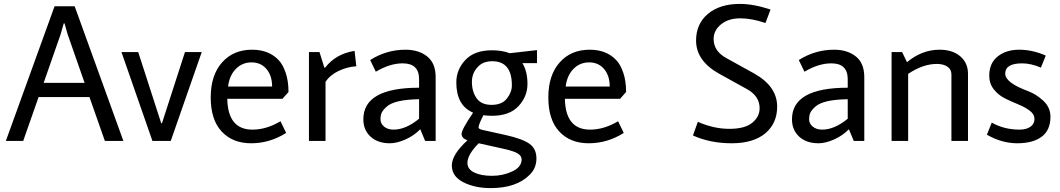

<svg xmlns="http://www.w3.org/2000/svg" viewBox="-20 -723 5438 985"><path d="M518 0 439 -225H178L99 0H10L260 -691H363L613 0ZM414 -298 327 -547 311 -603H307L291 -547L204 -298Z M856 0H762L603 -456H689L807 -91H811L929 -456H1015Z M1275 -58Q1347 -58 1419 -101L1448 -41Q1364 12 1268.5 12Q1173 12 1117 -48.5Q1061 -109 1061 -223Q1061 -337 1119 -402.5Q1177 -468 1273 -468Q1360 -468 1410 -414Q1431 -392 1445.5 -350Q1460 -308 1460 -251L1429 -216H1146Q1149 -58 1275 -58ZM1150 -279H1376Q1376 -335 1347 -369Q1318 -403 1270.5 -403Q1223 -403 1190 -369.5Q1157 -336 1150 -279Z M1565 -456H1619L1644 -376H1648Q1703 -447 1799 -462L1808 -383Q1761 -380 1717 -359Q1673 -338 1650 -303V0H1565Z M2130 -273V-317Q2130 -398 2046 -398Q1980 -398 1908 -355L1879 -415Q1963 -468 2060 -468Q2128 -468 2171.5 -433.5Q2215 -399 2215 -327V0H2161L2136 -60Q2104 -27 2060 -7.5Q2016 12 1980 12Q1918 12 1881 -22Q1844 -56 1844 -111Q1844 -273 2130 -273ZM1999 -58Q2062 -58 2130 -114V-214Q2004 -212 1964 -176Q1945 -159 1938.5 -145.5Q1932 -132 1932 -110.5Q1932 -89 1950.5 -73.5Q1969 -58 1999 -58Z M2504 -129Q2481 -129 2460 -132Q2435 -84 2435 -69Q2435 -62 2453 -57L2575 -30Q2660 -11 2696 14.5Q2732 40 2732 90Q2732 140 2697 174Q2629 242 2497 242Q2416 242 2357 212Q2298 182 2298 126Q2298 70 2378 -3Q2348 -14 2348 -36Q2348 -58 2407 -145Q2321 -182 2321 -300Q2321 -366 2367.5 -415.5Q2414 -465 2504 -465Q2556 -465 2595 -450L2735 -466V-399H2660Q2686 -357 2686 -292.5Q2686 -228 2640 -178.5Q2594 -129 2504 -129ZM2606 -285Q2606 -409 2505 -409Q2465 -409 2440 -388Q2401 -354 2401 -303.5Q2401 -253 2425 -219Q2449 -185 2502 -185Q2555 -185 2580.5 -217.5Q2606 -250 2606 -285ZM2378 113Q2378 145 2413 162Q2448 179 2504 179Q2560 179 2608 156.5Q2656 134 2656 95Q2656 75 2633 62.5Q2610 50 2553 38L2436 12Q2378 70 2378 113Z M3007 -58Q3079 -58 3151 -101L3180 -41Q3096 12 3000.5 12Q2905 12 2849 -48.5Q2793 -109 2793 -223Q2793 -337 2851 -402.5Q2909 -468 3005 -468Q3092 -468 3142 -414Q3163 -392 3177.5 -350Q3192 -308 3192 -251L3161 -216H2878Q2881 -58 3007 -58ZM2882 -279H3108Q3108 -335 3079 -369Q3050 -403 3002.5 -403Q2955 -403 2922 -369.5Q2889 -336 2882 -279Z M3907 -605Q3837 -629 3777 -629Q3717 -629 3679 -598Q3641 -567 3641 -523Q3641 -460 3708 -424L3849 -346Q3967 -280 3967 -176Q3967 -90 3906 -39Q3845 12 3734 12Q3623 12 3535 -28L3560 -98Q3642 -62 3721.5 -62Q3801 -62 3839 -93Q3877 -124 3877 -168Q3877 -231 3810 -267L3669 -345Q3551 -411 3551 -515Q3551 -601 3612 -652Q3673 -703 3776 -703Q3846 -703 3933 -674Z M4329 -273V-317Q4329 -398 4245 -398Q4179 -398 4107 -355L4078 -415Q4162 -468 4259 -468Q4327 -468 4370.5 -433.5Q4414 -399 4414 -327V0H4360L4335 -60Q4303 -27 4259 -7.5Q4215 12 4179 12Q4117 12 4080 -22Q4043 -56 4043 -111Q4043 -273 4329 -273ZM4198 -58Q4261 -58 4329 -114V-214Q4203 -212 4163 -176Q4144 -159 4137.5 -145.5Q4131 -132 4131 -110.5Q4131 -89 4149.5 -73.5Q4168 -58 4198 -58Z M4946 -345V0H4861V-341Q4861 -367 4840.5 -381Q4820 -395 4786 -395Q4715 -395 4639 -344V0H4554V-456H4608L4633 -404Q4710 -468 4800 -468Q4867 -468 4906.5 -434Q4946 -400 4946 -345Z M5320 -376Q5269 -398 5224 -398Q5137 -398 5137 -345Q5137 -299 5253 -256Q5296 -240 5332.5 -206Q5369 -172 5369 -124Q5369 -55 5324 -21.5Q5279 12 5199 12Q5119 12 5043 -32L5068 -94Q5131 -58 5211 -58Q5245 -58 5266 -72.5Q5287 -87 5287 -112Q5287 -137 5263 -155Q5239 -173 5205 -187Q5171 -201 5137 -217.5Q5103 -234 5079 -264Q5055 -294 5055 -335Q5055 -399 5098.5 -433.5Q5142 -468 5209 -468Q5276 -468 5345 -438Z"/></svg>

Font: Average Sans
Style: Regular
Weight: 400
Designer: Eduardo Rodriguez Tunni
Foundry: Eduardo Rodriguez Tunni
Version: Version 1.002